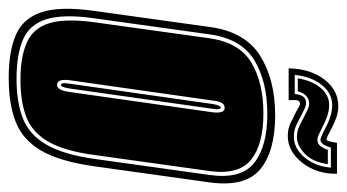

<svg xmlns="http://www.w3.org/2000/svg" viewBox="-205 -588 797 441"><g transform="rotate(90 193.5 -367.5)"><path d="M152 11Q91 11 53 -5.5Q15 -22 1 -64.5Q-13 -107 -2 -185L35 -451Q46 -532 101 -566.5Q156 -601 238 -601Q320 -601 361.5 -567Q403 -533 392 -451L355 -186Q344 -107 319.5 -64.5Q295 -22 254 -5.5Q213 11 152 11ZM154 -7Q209 -7 246 -22Q283 -37 305.5 -76Q328 -115 338 -186L375 -451Q385 -523 347 -553Q309 -583 235 -583Q160 -583 111 -553Q62 -523 52 -451L15 -185Q5 -115 17 -76Q29 -37 63.5 -22Q98 -7 154 -7ZM156 -16Q104 -16 71 -30.5Q38 -45 26.5 -81.5Q15 -118 24 -185L61 -451Q71 -519 117 -546.5Q163 -574 234 -574Q304 -574 339.5 -546Q375 -518 366 -451L329 -186Q320 -118 299 -81Q278 -44 243 -30Q208 -16 156 -16ZM168 -100Q180 -100 184 -127L231 -458Q234 -485 221 -485Q214 -485 210 -479.5Q206 -474 204 -458L157 -127Q154 -100 168 -100ZM168 -109Q162 -109 165 -127L212 -458Q214 -469 216 -472.5Q218 -476 220 -476Q226 -476 223 -458L176 -127Q173 -109 168 -109ZM285 -630Q268 -630 254.5 -637Q241 -644 232 -648Q222 -653 218.5 -655.5Q215 -658 211 -658Q206 -658 204 -653.5Q202 -649 203 -632H130Q131 -682 155.5 -714Q180 -746 217 -746Q231 -746 244.5 -741Q258 -736 271 -729Q282 -723 286.5 -721Q291 -719 293 -719Q298 -719 301 -743H372Q373 -697 347 -663.5Q321 -630 285 -630ZM287 -644Q314 -644 334.5 -668.5Q355 -693 358 -729H312Q305 -705 294 -705Q289 -705 270 -715Q239 -732 215 -732Q187 -732 168 -708Q149 -684 145 -646H189Q191 -672 209 -672Q216 -672 223 -668.5Q230 -665 240 -660Q249 -655 260.5 -649.5Q272 -644 287 -644ZM288 -651Q275 -651 264 -656Q253 -661 244 -666Q234 -671 226 -675Q218 -679 210 -679Q200 -679 192.5 -671.5Q185 -664 183 -653H153Q158 -685 174.5 -705Q191 -725 214 -725Q228 -725 241.5 -720Q255 -715 266 -709Q274 -705 281.5 -701.5Q289 -698 294 -698Q303 -698 308.5 -705Q314 -712 317 -722H350Q345 -687 326 -669Q307 -651 288 -651Z"/></g></svg>

Font: Alumni Sans Collegiate One
Style: Italic
Weight: 400
Italic angle: -8°
Designer: Robert E. Leuschke
Foundry: Robert E. Leuschke
Version: Version 1.100